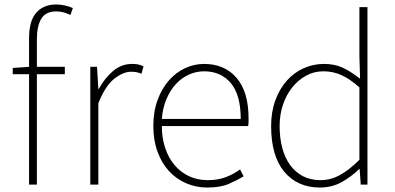

<svg xmlns="http://www.w3.org/2000/svg" viewBox="-20 -826 1769 859"><path d="M110 -527V-655Q110 -733 142.5 -769.5Q175 -806 232 -806Q249 -806 268 -802Q287 -798 306 -790L295 -759Q263 -775 231 -775Q185 -775 165 -742.5Q145 -710 145 -650V-527H270V-494H145V0H110V-494H37V-522Z M384 -527H414L420 -428H422Q448 -476 485.5 -508Q523 -540 571 -540Q585 -540 596.5 -538Q608 -536 622 -529L613 -496Q600 -501 591 -503Q582 -505 566 -505Q531 -505 491 -473.5Q451 -442 420 -364V0H384Z M907 13Q857 13 813 -6Q769 -25 736.5 -60Q704 -95 685 -146.5Q666 -198 666 -262Q666 -327 685 -378.5Q704 -430 735.5 -466Q767 -502 808 -521Q849 -540 893 -540Q985 -540 1038.5 -477.5Q1092 -415 1092 -297Q1092 -289 1092 -280Q1092 -271 1090 -262H704Q704 -210 718.5 -165.5Q733 -121 760 -88.5Q787 -56 825 -38Q863 -20 909 -20Q954 -20 989 -33Q1024 -46 1054 -68L1070 -37Q1040 -19 1003 -3Q966 13 907 13ZM1057 -294Q1057 -402 1012.5 -454.5Q968 -507 893 -507Q858 -507 825.5 -492.5Q793 -478 767.5 -450.5Q742 -423 725 -383.5Q708 -344 704 -294Z M1193 -262Q1193 -326 1212 -377.5Q1231 -429 1263 -465Q1295 -501 1338 -520.5Q1381 -540 1429 -540Q1477 -540 1512.5 -523.5Q1548 -507 1588 -476Q1589 -476 1591 -474L1588 -573V-794H1624V0H1594L1589 -70H1587Q1554 -37 1510 -12Q1466 13 1411 13Q1311 13 1252 -57.5Q1193 -128 1193 -262ZM1231 -262Q1231 -208 1243 -163.5Q1255 -119 1278.5 -87Q1302 -55 1336 -37.5Q1370 -20 1414 -20Q1460 -20 1502 -43.5Q1544 -67 1588 -111V-435Q1544 -474 1506.5 -490.5Q1469 -507 1427 -507Q1385 -507 1349.5 -487.5Q1314 -468 1287.5 -435Q1261 -402 1246 -357.5Q1231 -313 1231 -262Z"/></svg>

Font: Kinto Sans Thin
Style: Regular
Weight: 100
Designer: Authors: Ryoko NISHIZUKA  (kana & ideographs); Paul D. Hunt (Latin, Greek & Cyrillic); Wenlong ZHANG  (bopomofo); Sandol
Foundry: Adobe Systems Incorporated, ookami Inc.
Version: Version 0.001